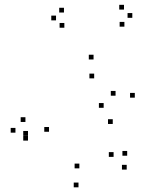

<svg xmlns="http://www.w3.org/2000/svg" viewBox="-20 -766 660 808"><path d="M513.2 -52.3V-72.3H493.2V-52.3ZM515.2 -110.7V-130.7H495.2V-110.7ZM458 -105.8V-125.8H438V-105.8ZM314 -57.5V-77.5H294V-57.5ZM186.3 -211.5V-231.5H166.3V-211.5ZM376.3 -436.2V-456.2H356.3V-436.2ZM466.3 -363.3V-383.3H446.3V-363.3ZM416.2 -312.3V-332.3H396.2V-312.3ZM87 -252.7V-272.7H67V-252.7ZM45 -207.7V-227.7H25V-207.7ZM97.8 -174.3V-194.3H77.8V-174.3ZM454.5 -244.3V-264.3H434.5V-244.3ZM547.3 -355V-375H527.3V-355ZM373.7 -515.7V-535.7H353.7V-515.7ZM97.8 -194.8V-214.8H77.8V-194.8ZM310.3 22.3V2.3H290.3V22.3ZM503.5 -653.8V-673.8H483.5V-653.8ZM536.8 -691V-711H516.8V-691ZM501.8 -725.7V-745.7H481.8V-725.7ZM249.2 -713.3V-733.3H229.2V-713.3ZM215.8 -680.3V-700.3H195.8V-680.3ZM250.8 -649.3V-669.3H230.8V-649.3Z"/></svg>

Font: Monaspace Radon Dots Var
Style: Regular
Weight: 400
Designer: Riley Cran and the Lettermatic Team
Version: Version 1.100 (Monaspace Radon Dots)